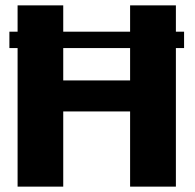

<svg xmlns="http://www.w3.org/2000/svg" viewBox="-20 -695 727 715"><path d="M15 -516H665.5V-577H15ZM45.5 0H215.5V-280H464.5V0H635V-675H464.5V-395.5H215.5V-675H45.5Z"/></svg>

Font: Anybody Thin
Style: Bold
Weight: 700
Version: Version 1.113;gftools[0.9.25]